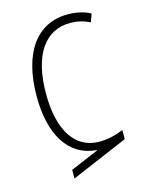

<svg xmlns="http://www.w3.org/2000/svg" viewBox="-99 -601 570 752"><g transform="rotate(-15 185.5 -225.0)"><path d="M109 89 339 -9V-46C309 -33 275 -25 242 -25C135 -25 87 -123 87 -260C87 -418 148 -504 250 -504C277 -504 304 -498 329 -485L341 -518C315 -532 284 -539 249 -539C124 -539 49 -437 49 -259C49 -109 106 -5 222 4V6L109 54Z"/></g></svg>

Font: Noto Sans Georgian Condensed ExtraLight
Style: Regular
Weight: 200
Width: 3
Designer: Monotype Design Team, Akaki Razmadze
Foundry: Google LLC
Version: Version 2.005